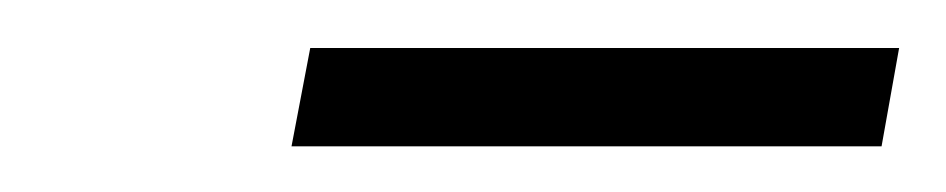

<svg xmlns="http://www.w3.org/2000/svg" viewBox="-20 -712 404 82"><path d="M104.5 -649.5 112.5 -691.5H364L356.5 -649.5Z"/></svg>

Font: Anybody Medium
Style: Italic
Weight: 500
Italic angle: -10°
Designer: Tyler Finck
Foundry: Etcetera Type Company
Version: Version 1.010; ttfautohint (v1.8.3) -l 8 -r 50 -G 200 -x 14 